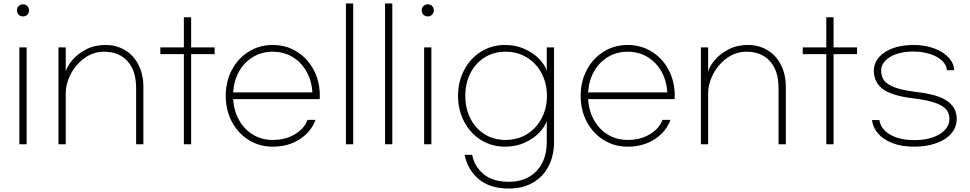

<svg xmlns="http://www.w3.org/2000/svg" viewBox="-20 -757 5609 1110"><path d="M148 -697Q148 -682 138 -672Q128 -662 113 -662Q98 -662 88 -672Q78 -682 78 -697Q78 -712 88 -722Q98 -732 113 -732Q128 -732 138 -722Q148 -712 148 -697ZM134 77H92V-483H134Z M318 -483H360V-344Q369 -375 399 -410.5Q429 -446 478 -471.5Q527 -497 590 -497Q653 -497 703 -467Q753 -437 781 -381.5Q809 -326 809 -254V77H767V-247Q767 -348 717.5 -403Q668 -458 581 -458Q521 -458 470.5 -422.5Q420 -387 390 -330.5Q360 -274 360 -215V77H318Z M1221 -444H1085V77H1043V-444H907V-483H1043V-657H1085V-483H1221Z M1285 -203Q1285 -286 1320.5 -353Q1356 -420 1418 -458.5Q1480 -497 1557 -497Q1634 -497 1696 -458.5Q1758 -420 1793.5 -353Q1829 -286 1829 -203Q1829 -189 1828 -184H1328Q1332 -117 1362 -63Q1392 -9 1442.5 21.5Q1493 52 1557 52Q1630 52 1684.5 19.5Q1739 -13 1758 -64H1804Q1780 4 1713.5 47.5Q1647 91 1557 91Q1480 91 1418 52.5Q1356 14 1320.5 -53Q1285 -120 1285 -203ZM1786 -223Q1782 -290 1752 -343.5Q1722 -397 1671.5 -427.5Q1621 -458 1557 -458Q1493 -458 1442.5 -427.5Q1392 -397 1362 -343.5Q1332 -290 1328 -223Z M2022 77H1980V-737H2022Z M2248 77H2206V-737H2248Z M2488 -697Q2488 -682 2478 -672Q2468 -662 2453 -662Q2438 -662 2428 -672Q2418 -682 2418 -697Q2418 -712 2428 -722Q2438 -732 2453 -732Q2468 -732 2478 -722Q2488 -712 2488 -697ZM2474 77H2432V-483H2474Z M2666 138H2710Q2722 205 2775.5 249.5Q2829 294 2923 294Q3021 294 3081 232.5Q3141 171 3141 62V-57Q3129 -23 3096.5 11Q3064 45 3013 68Q2962 91 2900 91Q2823 91 2761 52.5Q2699 14 2663.5 -53.5Q2628 -121 2628 -203Q2628 -285 2663.5 -352.5Q2699 -420 2761 -458.5Q2823 -497 2900 -497Q2962 -497 3013 -474Q3064 -451 3096.5 -417Q3129 -383 3141 -349V-483H3183V62Q3183 143 3151 204.5Q3119 266 3060 299.5Q3001 333 2923 333Q2812 333 2747.5 278.5Q2683 224 2666 138ZM3142 -203Q3142 -274 3111.5 -332.5Q3081 -391 3026.5 -424.5Q2972 -458 2903 -458Q2834 -458 2781 -424.5Q2728 -391 2699 -333Q2670 -275 2670 -203Q2670 -131 2699 -73Q2728 -15 2781 18.5Q2834 52 2903 52Q2972 52 3026.5 18.5Q3081 -15 3111.5 -73.5Q3142 -132 3142 -203Z M3337 -203Q3337 -286 3372.5 -353Q3408 -420 3470 -458.5Q3532 -497 3609 -497Q3686 -497 3748 -458.5Q3810 -420 3845.5 -353Q3881 -286 3881 -203Q3881 -189 3880 -184H3380Q3384 -117 3414 -63Q3444 -9 3494.5 21.5Q3545 52 3609 52Q3682 52 3736.5 19.5Q3791 -13 3810 -64H3856Q3832 4 3765.5 47.5Q3699 91 3609 91Q3532 91 3470 52.5Q3408 14 3372.5 -53Q3337 -120 3337 -203ZM3838 -223Q3834 -290 3804 -343.5Q3774 -397 3723.5 -427.5Q3673 -458 3609 -458Q3545 -458 3494.5 -427.5Q3444 -397 3414 -343.5Q3384 -290 3380 -223Z M4032 -483H4074V-344Q4083 -375 4113 -410.5Q4143 -446 4192 -471.5Q4241 -497 4304 -497Q4367 -497 4417 -467Q4467 -437 4495 -381.5Q4523 -326 4523 -254V77H4481V-247Q4481 -348 4431.5 -403Q4382 -458 4295 -458Q4235 -458 4184.5 -422.5Q4134 -387 4104 -330.5Q4074 -274 4074 -215V77H4032Z M4935 -444H4799V77H4757V-444H4621V-483H4757V-657H4799V-483H4935Z M5496 -351H5454Q5453 -381 5426.5 -406Q5400 -431 5356 -445Q5312 -459 5258 -459Q5206 -459 5164 -445Q5122 -431 5098 -406Q5074 -381 5074 -351Q5074 -317 5090.5 -293Q5107 -269 5152 -252Q5197 -235 5280 -225Q5404 -211 5457.5 -172Q5511 -133 5511 -71Q5511 -21 5479 15.5Q5447 52 5391 71.5Q5335 91 5266 91Q5192 91 5138.5 70Q5085 49 5055.5 14Q5026 -21 5021 -63H5064Q5067 -34 5090 -7.5Q5113 19 5158 36Q5203 53 5269 53Q5326 53 5371.5 37.5Q5417 22 5443 -6Q5469 -34 5469 -69Q5469 -102 5450 -124.5Q5431 -147 5385 -163Q5339 -179 5256 -189Q5134 -204 5083 -243Q5032 -282 5032 -347Q5032 -392 5061.5 -426Q5091 -460 5143 -478.5Q5195 -497 5261 -497Q5327 -497 5380 -477.5Q5433 -458 5464 -424.5Q5495 -391 5496 -351Z"/></svg>

Font: Gmarket Sans TTF Light
Style: Regular
Weight: 300
Designer: Creative Director : Sungho Lee; Art Director : Kiwoong Choi; Project Manager : Sori Yang, Jongwook Yoon; Font Designer :
Foundry: Sandoll Inc.
Version: Version 1.000;hotconv 1.0.109;makeotfexe 2.5.65596